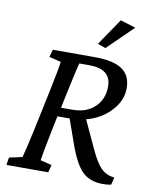

<svg xmlns="http://www.w3.org/2000/svg" viewBox="-86 -831 726 906"><g transform="rotate(10 277.0 -378.5)"><path d="M370.1 -624 332 -637.7 418.9 -765.6 492.2 -743.2ZM5.9 0 11.7 -36.1 74.2 -49.8Q83.5 -81.1 107.4 -191.4L146.5 -377Q172.4 -500.5 173.8 -523.4L117.2 -537.1L127 -573.2H329.1Q417.5 -573.2 459.7 -544.4Q502 -515.6 502 -454.1Q502 -395 455.8 -345.5Q409.7 -295.9 338.9 -277.3L400.4 -144.5Q428.7 -83 453.9 -58.3Q479 -33.7 517.6 -29.3L508.8 5.9Q493.2 9.8 468.8 9.8Q407.2 9.8 370.8 -25.6Q334.5 -61 302.7 -151.4L261.7 -267.6H203.1L187.5 -191.4Q164.1 -74.7 161.1 -49.8L215.8 -36.1L206.1 0ZM261.7 -531.2Q257.3 -520.5 226.6 -377L212.9 -310.5H267.6Q334.5 -310.5 374.3 -348.6Q414.1 -386.7 414.1 -447.3Q414.1 -531.2 309.6 -531.2Z"/></g></svg>

Font: Crimson Pro
Style: Italic
Weight: 400
Italic angle: -12°
Designer: Jacques Le Bailly
Foundry: Baron von Fonthausen
Version: Version 1.003